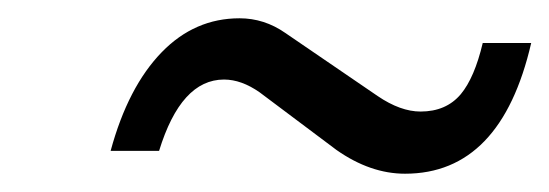

<svg xmlns="http://www.w3.org/2000/svg" viewBox="-20 -458 601 210"><path d="M225 -371Q178 -371 154 -293H101Q120 -363 157 -401Q193 -438 242 -438Q269 -438 292 -422L393 -353Q418 -336 440 -336Q468 -336 484 -355Q499 -373 508 -411H561Q528 -268 423 -268Q385 -268 348 -294L264 -357Q244 -371 225 -371Z"/></svg>

Font: Miedinger
Style: Italic
Weight: 400
Italic angle: -13°
Version: Version 001.000